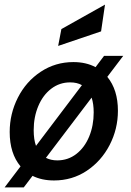

<svg xmlns="http://www.w3.org/2000/svg" viewBox="-22 -772 568 832"><path d="M443 -439Q489 -383 489 -292Q489 -213 453 -143.5Q417 -74 354 -32Q291 10 212 10Q159 10 119 -10L81 40H-2L67 -51Q20 -107 20 -200Q20 -279 55.5 -349Q91 -419 154.5 -461Q218 -503 296 -503Q351 -503 392 -481L429 -530H512ZM134 -140 333 -403Q312 -415 282 -415Q236 -415 200 -387.5Q164 -360 144 -312.5Q124 -265 124 -208Q124 -167 134 -140ZM375 -349 177 -88Q199 -77 226 -77Q273 -77 309 -105Q345 -133 364.5 -180.5Q384 -228 384 -285Q384 -322 375 -349ZM244 -646 433 -752 416 -636 230 -573Z"/></svg>

Font: Cabin Medium
Style: Italic
Weight: 500
Italic angle: -7°
Designer: Pablo Impallari
Foundry: Pablo Impallari. http://www.impallari.com Igino Marini. http://www.ikern.com
Version: Version 2.200